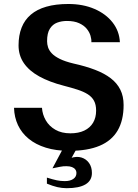

<svg xmlns="http://www.w3.org/2000/svg" viewBox="-20 -753 706 982"><path d="M334.2 18.5Q266.5 18.5 214.5 2.3Q162.4 -13.9 126.6 -43.4Q90.8 -72.8 71.9 -113.1Q53.1 -153.3 51.7 -201.5H194.7Q197 -167.3 214.2 -137.5Q231.4 -107.7 263.2 -89.4Q294.9 -71.1 340.1 -71.1Q381.7 -71.1 411.1 -85.1Q440.4 -99.1 456 -125.2Q471.6 -151.3 471.6 -187.4Q471.6 -217.8 460.7 -237.8Q449.8 -257.8 428.6 -271.1Q407.4 -284.4 376.6 -294.4Q345.8 -304.4 306 -314.6Q232.7 -333.5 181 -362Q129.3 -390.5 102.1 -430Q74.9 -469.5 74.9 -520.8Q74.9 -572.2 90.5 -611.7Q106 -651.2 137.6 -678.1Q169.1 -705.1 217 -718.8Q264.9 -732.6 329.7 -732.6Q404.7 -732.6 463.2 -707.3Q521.6 -682.1 556 -638Q590.4 -593.9 593.2 -537.1H447.3Q448.3 -551.6 442.9 -570.1Q437.6 -588.6 423.5 -605.9Q409.5 -623.1 384.6 -634.4Q359.8 -645.8 322.1 -645.8Q295.3 -645.8 272.3 -637.2Q249.3 -628.6 235.1 -606.2Q220.8 -583.9 220.8 -542.3Q220.8 -526.6 225.9 -510.8Q231 -495 245 -480.1Q258.9 -465.2 285.7 -451.9Q312.4 -438.5 355.9 -428.1Q418.3 -414.3 466.1 -396Q513.8 -377.7 546.3 -352.8Q578.8 -327.9 595.5 -294.2Q612.2 -260.6 612.2 -215.8Q612.2 -137.6 581.7 -85.5Q551.2 -33.4 489.7 -7.5Q428.2 18.5 334.2 18.5ZM321.3 209.5Q297.1 209.5 273.1 204Q249.1 198.4 219.9 186.3V155.4Q250.8 165.1 270.6 169.2Q290.4 173.3 311.7 173.3Q338.4 173.3 354.6 162.4Q370.9 151.4 370.9 131.9Q370.9 121.6 365.1 113.7Q359.3 105.8 348.2 101.5Q337.1 97.1 320.8 97.1Q310.7 97.1 304.8 97.4Q298.9 97.8 287.5 100Q276.1 102.2 248.7 107.8L297.2 76.2Q308.3 71.3 319.9 65.6Q331.6 59.9 338.7 56.3Q345.8 52.7 342.4 55.1Q372.1 45.2 396.5 52.6Q420.9 60.1 435.5 80.8Q450.1 101.4 450.1 131.7Q450.1 170.3 417.5 189.9Q384.8 209.5 321.3 209.5ZM248.2 108.1 310.3 -8.2H380.8L334.7 75.1Z"/></svg>

Font: Russolo 10pt ExtraLight
Style: Regular
Weight: 200
Designer: Micah Stupak-Hahn
Version: Version 1.000